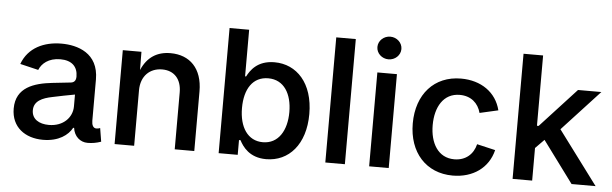

<svg xmlns="http://www.w3.org/2000/svg" viewBox="-49 -930 3546 1112"><g transform="rotate(5 1724.5 -373.5)"><path d="M227.1 11.7C318.8 11.7 373 -29.8 396 -72.8H401.4C407.7 -24.4 442.9 6.8 486.3 6.8C513.2 6.8 537.6 2.4 564.5 -6.8L551.8 -85C542.5 -81.5 537.6 -80.6 529.8 -80.6C511.2 -80.6 502.9 -99.1 502.9 -123V-363.3C502.9 -517.1 379.4 -552.7 286.6 -552.7C185.5 -552.7 94.2 -511.7 58.6 -414.6L165 -389.2C179.7 -426.3 218.8 -461.9 287.6 -461.9C354 -461.9 389.2 -428.2 389.2 -370.1C389.2 -343.8 376 -335 359.9 -333C334.5 -330.1 302.7 -327.1 252.4 -321.3C148.4 -309.6 43 -277.8 43 -154.3C43 -46.4 123 11.7 227.1 11.7ZM253.9 -77.1C196.3 -77.1 154.3 -103 154.3 -153.8C154.3 -207.5 202.1 -228.5 261.2 -240.2C298.8 -248.5 349.6 -258.3 389.6 -265.6V-196.3C389.6 -133.3 338.4 -77.1 253.9 -77.1Z M756.8 -322.3C756.8 -406.2 809.1 -454.6 880.4 -454.6C950.2 -454.6 992.7 -408.2 992.7 -331.5V0H1106.4V-346.7C1106.4 -480.5 1032.2 -552.7 920.4 -552.7C842.8 -552.7 785.6 -517.1 752.4 -439.9L751.5 -545.9H643.1V0H756.8Z M1524.4 10.7C1656.2 10.7 1751.5 -94.2 1751.5 -271.5C1751.5 -450.7 1654.3 -552.7 1524.9 -552.7C1424.3 -552.7 1386.2 -491.7 1367.7 -456.5H1361.8V-727.5H1248V0H1358.9V-85.9H1367.7C1386.7 -49.3 1427.2 10.7 1524.4 10.7ZM1497.1 -85.4C1409.2 -85.4 1359.9 -161.1 1359.9 -272.5C1359.9 -383.8 1407.7 -457 1497.1 -457C1588.9 -457 1635.3 -377.9 1635.3 -272.5C1635.3 -166 1587.9 -85.4 1497.1 -85.4Z M1981.9 -727.5H1868.2V0H1981.9Z M2123 0H2236.8V-545.9H2123ZM2180.2 -627C2218.3 -627 2250 -656.2 2250 -692.9C2250 -729.5 2218.3 -758.8 2180.2 -758.8C2142.1 -758.8 2110.4 -729.5 2110.4 -692.9C2110.4 -656.2 2142.1 -627 2180.2 -627Z M2609.4 11.2C2727.1 11.2 2816.4 -52.2 2841.8 -157.2L2734.9 -182.1C2720.7 -123 2676.3 -83.5 2610.4 -83.5C2515.1 -83.5 2468.8 -167 2468.8 -270C2468.8 -374.5 2515.1 -458 2610.4 -458C2675.3 -458 2718.3 -419.9 2732.9 -363.8L2840.3 -388.2C2814.9 -491.2 2726.1 -552.7 2609.4 -552.7C2454.1 -552.7 2353 -439.9 2353 -270C2353 -101.6 2454.1 11.2 2609.4 11.2Z M2957 0H3070.8V-189.5L3121.6 -241.2L3299.8 0H3439.5L3208 -310.5L3425.3 -545.9H3289.6L3080.6 -318.8H3070.8V-727.5H2957Z"/></g></svg>

Font: Raveo Medium
Style: Regular
Weight: 500
Designer: Jakub Foglar, Rasmus Andersson (Inter)
Foundry: Jakubfoglar.com
Version: Version 1.100;Glyphs 3.2.3 (3260)